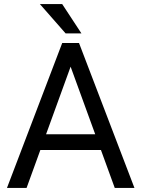

<svg xmlns="http://www.w3.org/2000/svg" viewBox="-20 -922 692 942"><path d="M345.7 -647.9 110.4 0H14.2L285.2 -710.9H347.2ZM543 0 307.1 -647.9 305.7 -710.9H367.7L639.6 0ZM530.8 -263.2V-186H131.3V-263.2ZM285.2 -901.9 379.4 -758.3H301.8L175.8 -901.9Z"/></svg>

Font: Vazirmatn
Style: Regular
Weight: 400
Designer: Saber Rastikerdar
Foundry: Saber Rastikerdar
Version: Version 33.003;September 2, 2022;FontCreator 14.0.0.2862 64-